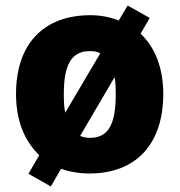

<svg xmlns="http://www.w3.org/2000/svg" viewBox="-20 -618 650 695"><path d="M571 -278C571 -372 541 -447 489 -496L522 -553L442 -598L410 -544C379 -556 344 -563 307 -563C139 -563 38 -460 38 -278C38 -183 67 -110 122 -56L83 11L164 57L201 -7C232 4 267 10 304 10C471 10 571 -95 571 -278ZM211 -277C211 -381 237 -433 305 -433C320 -433 332 -431 343 -425L216 -210C212 -230 211 -251 211 -277ZM399 -278C399 -174 376 -119 306 -119C292 -119 280 -122 270 -126L395 -339C398 -321 399 -301 399 -278Z"/></svg>

Font: Noto Sans Arabic SemCond Blk
Style: Regular
Weight: 900
Width: 4
Designer: Monotype Design Team, Nadine Chahine, Nizar Qandah and Khaled Hosny
Foundry: Monotype Imaging Inc.
Version: Version 2.012